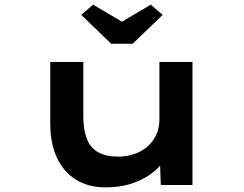

<svg xmlns="http://www.w3.org/2000/svg" viewBox="-20 -795 1047 825"><path d="M432 10Q361 10 308 -22Q255 -54 225.5 -115.5Q196 -177 196 -263V-529H338V-296Q338 -238 353 -199Q368 -160 401.5 -141Q435 -122 488 -122Q523 -122 555 -132.5Q587 -143 612 -164Q637 -185 651 -215Q665 -245 665 -282V-529H807V0H671L667 -109L692 -121Q680 -91 645 -60.5Q610 -30 556.5 -10Q503 10 432 10ZM458 -607 329 -731 380 -775 519 -693H489L628 -775L679 -731L550 -607Z"/></svg>

Font: Lexend Zetta SemiBold
Style: Regular
Weight: 600
Designer: Bonnie Shaver-Troup, Thomas Jockin
Foundry: Lexend
Version: Version 1.007